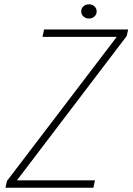

<svg xmlns="http://www.w3.org/2000/svg" viewBox="-20 -875 618 895"><path d="M59 -34.5H422.5L415.5 0H5.5L12.5 -31.5L524.5 -703.5L526 -703H178L185.5 -737.5H577.5L570.5 -707L59 -34.5ZM394.5 -788.5Q380 -788.5 369.2 -798Q358.5 -807.5 358.5 -822Q358.5 -836.5 369.2 -845.8Q380 -855 394.5 -855Q409 -855 419.8 -845.8Q430.5 -836.5 430.5 -822Q430.5 -807 419.8 -797.8Q409 -788.5 394.5 -788.5Z"/></svg>

Font: Epilogue ExtraLight
Style: Italic
Weight: 250
Italic angle: -12°
Designer: Tyler Finck
Foundry: Etcetera Type Co
Version: Version 2.112